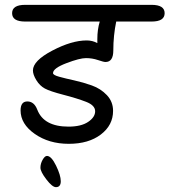

<svg xmlns="http://www.w3.org/2000/svg" viewBox="-20 -665 700 793"><path d="M84 -645H606Q660 -645 660 -610.5Q660 -576 606 -576H460Q448 -518 448 -457Q448 -409 416 -409H415Q408 -409 384.5 -417Q361 -425 335 -425Q309 -425 254 -404Q199 -383 199 -363Q199 -355 224.5 -348Q250 -341 286.5 -333Q323 -325 359.5 -312Q396 -299 421.5 -272Q447 -245 447 -207Q447 -148 396.5 -109.5Q346 -71 264 -71Q182 -71 123.5 -112Q65 -153 65 -209Q65 -246 93 -246Q121 -246 134 -212Q161 -142 263 -142Q315 -142 344 -161.5Q373 -181 373 -205.5Q373 -230 335.5 -244.5Q298 -259 242 -273.5Q186 -288 165 -299.5Q144 -311 130 -334Q116 -357 116 -374Q116 -414 196 -456Q276 -498 338 -498Q362 -498 382 -487V-503Q382 -543 392 -576H84Q30 -576 30 -610.5Q30 -645 84 -645ZM174 -21Q192 -21 211.5 19Q231 59 231 83.5Q231 108 211 108Q196 108 171.5 76Q147 44 147 27.5Q147 11 156 -5Q165 -21 174 -21Z"/></svg>

Font: Kalam
Style: Regular
Weight: 400
Designer: Lipi Raval (Devanagari and Latin), Jonny Pinhorn (Latin)
Foundry: Indian Type Foundry
Version: Version 2.001;PS 1.0;hotconv 1.0.79;makeotf.lib2.5.61930; tt